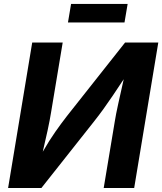

<svg xmlns="http://www.w3.org/2000/svg" viewBox="-20 -940 811 960"><path d="M650.9 0H498.5L554.2 -334.5Q559.1 -366.2 571.3 -421.6Q583.5 -477.1 598.6 -543.9Q568.4 -498 544.4 -462.6Q520.5 -427.2 498.5 -396.7Q476.6 -366.2 451.2 -334L187 0H20.5L141.1 -727.5H293.5L235.4 -378.4Q229.5 -341.3 218 -287.8Q206.5 -234.4 193.8 -181.2Q226.6 -238.3 256.8 -281.2Q287.1 -324.2 314.5 -359.4L605.5 -727.5H771.5ZM618.2 -920.4 602.5 -827.6H319.8L335.4 -920.4Z"/></svg>

Font: Inter
Style: Bold Italic
Weight: 700
Italic angle: -9.39999°
Designer: Rasmus Andersson
Foundry: rsms
Version: Version 4.001;git-9221beed3